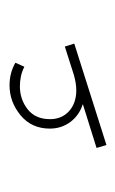

<svg xmlns="http://www.w3.org/2000/svg" viewBox="63 -800 250 417"><g transform="rotate(-90 188.5 -592.0)"><path d="M260.3 -684.1Q237.8 -696.8 211.4 -696.8Q175.3 -696.8 146.2 -672.9Q117.2 -648.9 117.2 -609.4Q117.2 -584 131.6 -564.7Q146 -545.4 170.4 -537.6L75.2 -507.8L81.5 -486.3L301.8 -556.2L295.4 -576.7L233.9 -557.1Q215.3 -551.8 200.7 -551.8Q172.4 -551.8 155 -567.6Q137.7 -583.5 137.7 -608.9Q137.7 -640.6 159.2 -657.5Q180.7 -674.3 209 -674.3Q219.7 -674.3 230.5 -672.1Q241.2 -669.9 251.5 -664.6Z"/></g></svg>

Font: Estedad-FD-VF Thin
Style: Regular
Weight: 100
Designer: Amin Abedi
Version: Version 5.0